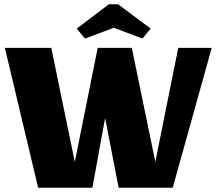

<svg xmlns="http://www.w3.org/2000/svg" viewBox="-20 -886 1019 906"><path d="M476 -329 416 0H160L3 -660H222L333 -122L441 -660H602L713 -122L821 -660H979L795 0H540ZM537 -866 691 -751 652 -704 517 -755 381 -704 342 -751 494 -866Z"/></svg>

Font: Sansita ExtraBold
Style: Regular
Weight: 800
Designer: Pablo Cosgaya
Foundry: Omnibus-Type
Version: Version 1.006